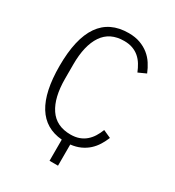

<svg xmlns="http://www.w3.org/2000/svg" viewBox="-202 -830 1004 1099"><g transform="rotate(30 300.0 -280.0)"><path d="M296 10Q74 -8 74 -349Q74 -710 324 -710Q367 -710 400 -698Q433 -686 458 -666Q483 -646 500.5 -619Q518 -592 530 -562L479 -539Q469 -564 455.5 -586Q442 -608 423.5 -624Q405 -640 380.5 -649Q356 -658 324 -658Q230 -658 184 -589.5Q138 -521 138 -396V-302Q138 -177 184 -108.5Q230 -40 324 -40Q356 -40 380.5 -49Q405 -58 423.5 -74Q442 -90 455.5 -111.5Q469 -133 479 -159L530 -136Q519 -109 503.5 -84Q488 -59 466.5 -39.5Q445 -20 416.5 -7Q388 6 352 10V150H296Z"/></g></svg>

Font: IBM Plex Mono Light
Style: Regular
Weight: 300
Monospace: yes
Designer: Mike Abbink, Paul van der Laan, Pieter van Rosmalen
Foundry: Bold Monday
Version: Version 2.3